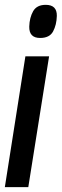

<svg xmlns="http://www.w3.org/2000/svg" viewBox="-31 -774 255 794"><path d="M158 -754Q205 -754 204 -708Q203 -671 188.5 -644Q174 -617 135 -617Q89 -617 90 -664Q91 -701 106 -727.5Q121 -754 158 -754ZM-11 0 74 -541H172L86 0Z"/></svg>

Font: Georama ExtraCondensed SemiBold
Style: Italic
Weight: 600
Width: 2
Italic angle: -9°
Designer: Jean-Baptiste Levee
Foundry: Production Type
Version: Version 1.000